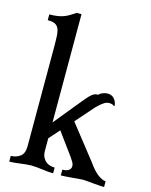

<svg xmlns="http://www.w3.org/2000/svg" viewBox="-120 -886 757 964"><g transform="rotate(15 258.0 -404.5)"><path d="M182 -99Q182 -79 188.5 -66Q195 -53 204.5 -45Q214 -37 226.5 -33.5Q239 -30 251 -30V0Q239 0 224.5 -1.5Q210 -3 194 -5Q178 -7 163.5 -8.5Q149 -10 137 -10Q125 -10 110.5 -8.5Q96 -7 80 -5Q64 -3 49.5 -1.5Q35 0 23 0V-30Q50 -30 71 -45Q92 -60 92 -99V-612Q92 -649 90.5 -673.5Q89 -698 82 -711.5Q75 -725 62 -730.5Q49 -736 26 -736V-766Q51 -766 69.5 -769Q88 -772 103 -778Q118 -784 130.5 -792Q143 -800 157 -809H182V-246L274 -359Q296 -386 310 -402.5Q324 -419 333.5 -427Q343 -435 350.5 -437.5Q358 -440 368 -440Q373 -447 386 -452.5Q399 -458 413 -458Q433 -458 446 -444.5Q459 -431 462 -408L459 -405Q450 -414 433 -414Q419 -414 406.5 -406Q394 -398 380.5 -385.5Q367 -373 353.5 -356.5Q340 -340 325 -324L286 -280L426 -102Q452 -65 475.5 -47.5Q499 -30 516 -30V0Q508 0 492.5 -1Q477 -2 460 -3.5Q443 -5 427.5 -6.5Q412 -8 404 -8Q396 -8 380.5 -6.5Q365 -5 347.5 -3.5Q330 -2 314.5 -1Q299 0 291 0V-30Q297 -30 304.5 -31Q312 -32 318.5 -35Q325 -38 330 -44Q335 -50 335 -59Q335 -71 326.5 -84Q318 -97 315 -102L230 -218L182 -164Z"/></g></svg>

Font: Milonga
Style: Regular
Weight: 400
Designer: Pablo Impallari, Brenda Gallo, Rodrigo Fuenzalida
Foundry: Pablo Impallari, Brenda Gallo, Rodrigo Fuenzalida
Version: Version 1.000; ttfautohint (v0.93) -l 8 -r 50 -G 200 -x 14 -